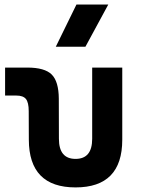

<svg xmlns="http://www.w3.org/2000/svg" viewBox="-20 -815 626 845"><path d="M312.5 9.8Q107.4 9.8 106.9 -200.2L106.4 -326.2Q106.4 -363.8 94.2 -379.2Q82 -394.5 51.8 -394.5H2.4V-517.6H100.1Q176.8 -517.6 207.5 -487.1Q238.3 -456.5 238.8 -380.9L239.3 -204.1Q239.3 -115.7 312.5 -115.7Q385.7 -115.7 385.7 -204.1V-517.6H518.1V-200.2Q518.1 9.8 312.5 9.8ZM225.6 -609.4 316.4 -794.9H456.5L356 -609.4Z"/></svg>

Font: Caskaydia Cove
Style: Bold
Weight: 700
Monospace: yes
Designer: Aaron Bell
Foundry: Saja Typeworks
Version: Version 4.300; ttfautohint (v1.8.3)